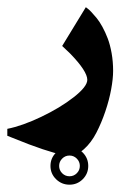

<svg xmlns="http://www.w3.org/2000/svg" viewBox="-130 -236 366 525"><path d="M80 237.7Q71.7 246 60 246Q48.3 246 40 237.7Q31.7 229.3 31.7 217.7Q31.7 206 40 197.7Q48.3 189.3 60 189.3Q71.7 189.3 80 197.7Q88.3 206 88.3 217.7Q88.3 229.3 80 237.7ZM23.3 254Q38.7 269 60 269Q81.3 269 96.3 254Q111.3 239 111.3 217.7Q111.3 196.3 96.3 181.2Q81.3 166 60 166Q38.7 166 23.3 181.2Q8 196.3 8 217.7Q8 239 23.3 254ZM59 189.3Q80 189.3 99.7 171.8Q119.3 154.3 133.3 127.3Q147.3 100.3 158 68.7Q168.7 37 174 8Q179.3 -21 179.3 -42Q179.3 -67.3 175.2 -90.7Q171 -114 164.5 -131Q158 -148 150 -162.7Q142 -177.3 134 -187Q126 -196.7 119.5 -203.5Q113 -210.3 108.7 -213.3L104.7 -216.3L40 -110.3Q40 -110.3 61.7 -89.7Q108.7 -41.3 108.7 -17.7Q108.7 0.7 71.7 29.7Q34.7 58.7 -17.3 83.5Q-69.3 108.3 -110 116.3V135.3Q-110 135.3 -50.7 158.7Q31.3 189.3 59 189.3Z"/></svg>

Font: Jomhuria
Style: Regular
Weight: 400
Designer: Arabic design by Kourosh Beigpour, Latin design by Eben Sorkin, engineering by Lasse Fister and Khaled Hosney
Version: Version 1.0000